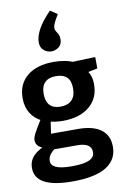

<svg xmlns="http://www.w3.org/2000/svg" viewBox="-116 -943 806 1250"><g transform="rotate(-10 287.0 -318.5)"><path d="M260 242Q135.4 242 74.4 208.9Q13.4 175.8 13.4 110.6Q13.4 61.2 47.7 27.5Q82 -6.2 148.6 -28L147.4 0.4Q108.6 -2.8 84.9 -19.7Q61.2 -36.6 61.2 -64.6Q61.2 -73.8 64.3 -83.9Q67.4 -94 75.3 -109.6Q83.2 -125.2 97 -148.2Q110.8 -171.2 132.2 -205.6L133.8 -182.6Q84.4 -206 58.4 -248.1Q32.4 -290.2 32.4 -347.6Q32.4 -440.6 95.9 -493.3Q159.4 -546 272 -546Q353.2 -546 410 -518.2L377.8 -524.4L544.6 -530.2L545.2 -454.8L466.4 -438.6L475.4 -453.8Q490 -436 498.2 -412.1Q506.4 -388.2 506.4 -356.8Q506.4 -264 441.2 -210.7Q376 -157.4 266.2 -157.4Q214.4 -157.4 166.4 -171.2L188.6 -185L172.8 -77.6L152.2 -88.4H352.4Q452.8 -88.4 504.7 -49.2Q556.6 -10 556.6 64.6Q556.6 150.8 482.4 196.4Q408.2 242 260 242ZM271.8 143.8Q351.8 143.8 387.4 127Q423 110.2 423 76.6Q423 45.2 399 30.2Q375 15.2 330.4 15.2H156.4L188.8 7.6Q135.4 42.2 135.4 85Q135.4 114.2 168.1 129Q200.8 143.8 271.8 143.8ZM266.4 -251.2Q315 -251.2 341.1 -277.3Q367.2 -303.4 367.2 -354Q367.2 -404.6 342.9 -428.4Q318.6 -452.2 270.6 -452.2Q222.4 -452.2 197.3 -427.3Q172.2 -402.4 172.2 -352.2Q172.2 -302.6 196 -276.9Q219.8 -251.2 266.4 -251.2ZM306.7 -879 353.3 -847.7Q331.7 -812.3 323.3 -793.7Q315 -775 315 -762.3Q315 -750.7 321.7 -740.3Q328.3 -730 335.3 -717.3Q342.3 -704.7 342.3 -684Q342.3 -650.3 320 -633Q297.7 -615.7 271 -615.7Q244.3 -615.7 221.7 -633.8Q199 -652 199 -688.7Q199 -725 223.2 -771.5Q247.3 -818 306.7 -879Z"/></g></svg>

Font: Bitter Thin
Style: Regular
Weight: 100
Designer: Sol Matas, and Bitter project Authors
Foundry: Sol Matas
Version: Version 2.002